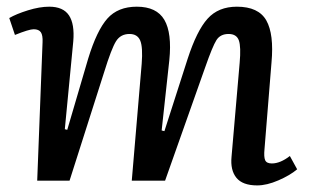

<svg xmlns="http://www.w3.org/2000/svg" viewBox="-20 -543 928 577"><path d="M405.8 -351.1Q409.7 -401.4 401.4 -421.1Q393.1 -440.9 369.1 -440.9Q342.3 -440.9 328.6 -418.9Q314.9 -397 293 -326.2L189 0H91.8L107.9 -416Q108.9 -437 102.8 -446Q96.7 -455.1 81.1 -455.1Q67.4 -455.1 24.9 -438L7.8 -488.8Q28.8 -501 64 -512Q99.1 -522.9 127.9 -522.9Q169.9 -522.9 187.3 -496.8Q204.6 -470.7 200.2 -418.9L174.8 -154.8L182.1 -152.8L245.1 -367.2Q271 -451.7 302.7 -487.3Q334.5 -522.9 391.1 -522.9Q450.7 -522.9 473.9 -483.4Q497.1 -443.8 488.8 -361.8L465.8 -150.9L474.1 -148.9L543.9 -366.2Q571.3 -450.7 603.8 -486.8Q636.2 -522.9 691.9 -522.9Q756.8 -522.9 780.3 -481.7Q803.7 -440.4 795.9 -355L774.9 -95.2Q772.5 -71.3 776.9 -61.5Q781.2 -51.8 796.9 -51.8Q822.3 -51.8 851.1 -74.2L873 -34.2Q851.6 -16.1 816.7 -1Q781.7 14.2 752.9 14.2Q709 14.2 690.4 -8.8Q671.9 -31.7 675.8 -71.8L700.2 -354Q704.6 -402.3 697.8 -421.6Q690.9 -440.9 667 -440.9Q642.1 -440.9 630.4 -422.4Q618.7 -403.8 596.7 -340.8Q592.8 -330.1 590.8 -324.2L476.1 0H376Z"/></svg>

Font: Literata Book Medium
Style: Italic
Weight: 500
Italic angle: -3°
Designer: Latin by Veronika Burian and Jose Scaglione. Greek by Irene Vlachou. Cyrillic by Vera Evstafieva
Foundry: TypeTogether
Version: Version 1.003;PS 001.003;hotconv 1.0.88;makeotf.lib2.5.64775